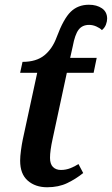

<svg xmlns="http://www.w3.org/2000/svg" viewBox="-20 -780 472 810"><path d="M179 10Q129 10 97 -18Q65 -46 65 -102Q65 -120 68.5 -146Q72 -172 76 -191L137 -473H65L75 -519Q133 -519 167 -546.5Q201 -574 219 -623Q248 -701 278.5 -730.5Q309 -760 355 -760Q388 -760 410 -745Q432 -730 432 -701Q432 -690 427 -676.5Q422 -663 410 -653Q401 -662 386 -668.5Q371 -675 356 -675Q327 -675 311.5 -654.5Q296 -634 287 -585L276 -536H388L375 -473H262L202 -194Q191 -144 191 -114Q191 -88 203.5 -75.5Q216 -63 237 -63Q258 -63 277 -70.5Q296 -78 311 -88L331 -50Q300 -25 263.5 -7.5Q227 10 179 10Z"/></svg>

Font: Noto Serif SemiCondensed SemiBold
Style: Italic
Weight: 600
Width: 4
Italic angle: -12°
Designer: Monotype Design Team
Foundry: Monotype Imaging Inc.
Version: Version 2.014; ttfautohint (v1.8.4.7-5d5b)